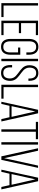

<svg xmlns="http://www.w3.org/2000/svg" viewBox="1436 -2182 752 3664"><g transform="rotate(90 1812.0 -350.0)"><path d="M40 0V-700.2H85.9V-42H306.2V0Z M375 0V-700.2H650.9V-658.2H420.9V-376H611.8V-334H420.9V-42H650.9V0Z M722.7 -170.9V-528.8Q722.7 -609.4 759.8 -657.7Q796.9 -706.1 873.5 -706.1Q950.2 -706.1 987.3 -657.7Q1024.4 -609.4 1024.4 -528.8V-477.1H980.5V-532.2Q980.5 -592.8 955.1 -628.4Q929.7 -664.1 874.5 -664.1Q819.3 -664.1 793.9 -628.4Q768.6 -592.8 768.6 -532.2V-168Q768.6 -107.4 793.9 -72.3Q819.3 -37.1 874.5 -37.1Q929.7 -37.1 955.1 -72.3Q980.5 -107.4 980.5 -168V-318.8H887.7V-360.8H1024.4V-170.9Q1024.4 -90.3 987.3 -42.2Q950.2 5.9 873.5 5.9Q796.9 5.9 759.8 -42.2Q722.7 -90.3 722.7 -170.9Z M1101.6 0V-700.2H1147.5V0Z M1221.7 -168.9V-205.1H1265.6V-166Q1265.6 -106 1291 -71.5Q1316.4 -37.1 1371.6 -37.1Q1426.8 -37.1 1452.1 -71.5Q1477.5 -106 1477.5 -166Q1477.5 -200.2 1463.6 -228.8Q1449.7 -257.3 1427.2 -278.3Q1404.8 -299.3 1377.9 -319.1Q1351.1 -338.9 1324.2 -359.6Q1297.4 -380.4 1274.9 -403.6Q1252.4 -426.8 1238.5 -459.7Q1224.6 -492.7 1224.6 -532.2Q1224.6 -613.8 1261.5 -659.7Q1298.3 -705.6 1373.5 -706.1Q1424.8 -706.1 1459 -682.9Q1493.2 -659.7 1507.8 -621.3Q1522.5 -583 1522.5 -530.8V-516.1H1478.5V-534.2Q1478.5 -593.8 1453.6 -628.9Q1428.7 -664.1 1374.5 -664.1Q1320.3 -664.1 1295.4 -629.4Q1270.5 -594.7 1270.5 -535.2Q1270.5 -501 1284.4 -471.9Q1298.3 -442.9 1320.8 -421.6Q1343.3 -400.4 1370.1 -380.6Q1397 -360.8 1423.8 -340.1Q1450.7 -319.3 1473.1 -296.4Q1495.6 -273.4 1509.5 -240.7Q1523.4 -208 1523.4 -168.9Q1523.4 -88.9 1486.3 -41.5Q1449.2 5.9 1372.6 5.9Q1295.9 5.9 1258.8 -41.5Q1221.7 -88.9 1221.7 -168.9Z M1597.2 0V-700.2H1643.1V-42H1863.3V0Z M1921.9 0 2075.2 -701.2H2142.1L2297.9 0H2252L2217.3 -154.8H1999L1963.9 0ZM2005.9 -194.8H2210L2106.9 -647.9Z M2305.7 -658.2V-700.2H2636.7V-658.2H2493.7V0H2447.8V-658.2Z M2693.4 0V-700.2H2739.3V0Z M2809.1 -700.2H2856.4L2998.5 -53.2L3140.1 -700.2H3183.1L3031.2 0H2963.4Z M3217.8 0 3371.1 -701.2H3438L3593.8 0H3547.9L3513.2 -154.8H3294.9L3259.8 0ZM3301.8 -194.8H3505.9L3402.8 -647.9Z"/></g></svg>

Font: Bebas Neue Book
Style: Regular
Weight: 400
Designer: Ryoichi Tsunekawa
Foundry: Ryoichi Tsunekawa
Version: Version 001.003